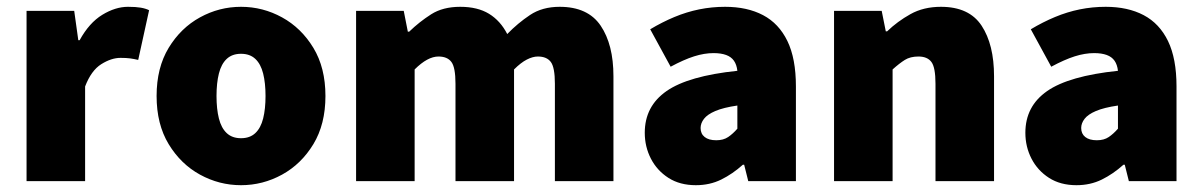

<svg xmlns="http://www.w3.org/2000/svg" viewBox="-20 -532 3530 564"><path d="M58 0V-500H198L210 -414H214Q242 -465 280.5 -488.5Q319 -512 356 -512Q379 -512 393.5 -509.5Q408 -507 418 -502L386 -356Q373 -359 362 -360.5Q351 -362 334 -362Q307 -362 277.5 -343.5Q248 -325 230 -278V0Z M688 12Q624 12 567.5 -19Q511 -50 475.5 -108.5Q440 -167 440 -250Q440 -333 475.5 -391.5Q511 -450 567.5 -481Q624 -512 688 -512Q752 -512 808.5 -481Q865 -450 900.5 -391.5Q936 -333 936 -250Q936 -167 900.5 -108.5Q865 -50 808.5 -19Q752 12 688 12ZM688 -126Q714 -126 730 -141Q746 -156 753 -184Q760 -212 760 -250Q760 -288 753 -316Q746 -344 730 -359Q714 -374 688 -374Q662 -374 646 -359Q630 -344 623 -316Q616 -288 616 -250Q616 -212 623 -184Q630 -156 646 -141Q662 -126 688 -126Z M1026 0V-500H1166L1178 -439H1182Q1212 -468 1246.5 -490Q1281 -512 1332 -512Q1383 -512 1416.5 -491.5Q1450 -471 1470 -432Q1501 -464 1537 -488Q1573 -512 1624 -512Q1707 -512 1744.5 -456.5Q1782 -401 1782 -308V0H1610V-286Q1610 -334 1598 -350Q1586 -366 1560 -366Q1545 -366 1527.5 -357Q1510 -348 1490 -328V0H1318V-286Q1318 -334 1306 -350Q1294 -366 1268 -366Q1236 -366 1198 -328V0Z M2024 12Q1977 12 1943.5 -9.5Q1910 -31 1892 -66Q1874 -101 1874 -142Q1874 -220 1938 -264.5Q2002 -309 2146 -324Q2144 -342 2136 -353.5Q2128 -365 2113 -370.5Q2098 -376 2076 -376Q2049 -376 2019 -366.5Q1989 -357 1950 -336L1890 -446Q1925 -467 1961 -482Q1997 -497 2034 -504.5Q2071 -512 2110 -512Q2175 -512 2221.5 -487.5Q2268 -463 2293 -411.5Q2318 -360 2318 -278V0H2178L2166 -48H2162Q2132 -21 2098.5 -4.5Q2065 12 2024 12ZM2084 -120Q2105 -120 2119 -129.5Q2133 -139 2146 -154V-222Q2105 -216 2081.5 -206Q2058 -196 2048 -183Q2038 -170 2038 -156Q2038 -139 2050 -129.5Q2062 -120 2084 -120Z M2430 0V-500H2570L2582 -440H2586Q2616 -469 2654.5 -490.5Q2693 -512 2744 -512Q2827 -512 2863.5 -456.5Q2900 -401 2900 -308V0H2728V-286Q2728 -334 2716 -350Q2704 -366 2678 -366Q2654 -366 2638 -356Q2622 -346 2602 -328V0Z M3142 12Q3095 12 3061.5 -9.5Q3028 -31 3010 -66Q2992 -101 2992 -142Q2992 -220 3056 -264.5Q3120 -309 3264 -324Q3262 -342 3254 -353.5Q3246 -365 3231 -370.5Q3216 -376 3194 -376Q3167 -376 3137 -366.5Q3107 -357 3068 -336L3008 -446Q3043 -467 3079 -482Q3115 -497 3152 -504.5Q3189 -512 3228 -512Q3293 -512 3339.5 -487.5Q3386 -463 3411 -411.5Q3436 -360 3436 -278V0H3296L3284 -48H3280Q3250 -21 3216.5 -4.5Q3183 12 3142 12ZM3202 -120Q3223 -120 3237 -129.5Q3251 -139 3264 -154V-222Q3223 -216 3199.5 -206Q3176 -196 3166 -183Q3156 -170 3156 -156Q3156 -139 3168 -129.5Q3180 -120 3202 -120Z"/></svg>

Font: Source Sans 3 ExtraLight Black
Style: Regular
Weight: 900
Version: Version 3.052;hotconv 1.1.0;makeotfexe 2.6.0